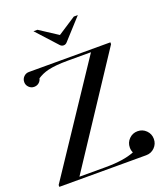

<svg xmlns="http://www.w3.org/2000/svg" viewBox="-157 -978 926 1082"><g transform="rotate(-20 306.5 -437.0)"><path d="M459 -72Q459 -102 480 -123Q501 -144 531 -144Q561 -144 582 -123Q603 -102 603 -72Q603 -42 582 -21Q561 0 531 0H10V-11L437 -652H297Q224 -652 178 -641Q142 -632 114 -613Q111 -598 99 -588Q87 -578 70 -578Q52 -578 39 -591Q26 -604 26 -622Q26 -641 39 -654Q52 -667 70 -667H71H559V-656L136 -15H293Q403 -15 466 -41Q459 -54 459 -72ZM173 -874H197L306 -803L415 -874H439L328 -752Q319 -741 306 -741Q293 -741 284 -752ZM173 -874H197L306 -803L415 -874H439L328 -752Q319 -741 306 -741Q293 -741 284 -752Z"/></g></svg>

Font: Wachinanga
Style: Regular
Weight: 400
Designer: deFharo
Foundry: deFharo
Version: Wachinanga: Version 2.001 2013